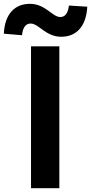

<svg xmlns="http://www.w3.org/2000/svg" viewBox="-71 -983 476 1003"><path d="M249 -791C324 -791 379 -840 385 -948L289 -954C284 -911 267 -894 244 -894C202 -894 167 -963 85 -963C9 -963 -46 -913 -51 -807L44 -799C48 -843 66 -860 89 -860C132 -860 167 -791 249 -791ZM91 0H239V-741H91Z"/></svg>

Font: Noto Sans JP
Style: Bold
Weight: 700
Designer: Ryoko NISHIZUKA  (kana, bopomofo & ideographs); Paul D. Hunt (Latin, Greek & Cyrillic); Sandoll Communications , Soo-you
Foundry: Adobe
Version: Version 2.002;hotconv 1.0.116;makeotfexe 2.5.65601